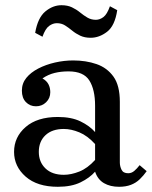

<svg xmlns="http://www.w3.org/2000/svg" viewBox="-20 -707 583 737"><path d="M437 10Q403 10 379 -4Q355 -18 345 -48V-301Q345 -363 323 -398Q301 -433 243 -433Q214 -433 189.5 -427Q165 -421 143 -406Q159 -397 166 -383.5Q173 -370 173 -353Q173 -330 157 -314.5Q141 -299 118 -299Q95 -299 79.5 -315Q64 -331 64 -359Q64 -387 81 -408Q98 -429 127 -444Q156 -459 191 -467Q226 -475 261 -475Q310 -475 350.5 -461Q391 -447 415.5 -413Q440 -379 440 -316V-83Q440 -69 446.5 -55.5Q453 -42 472 -42Q485 -42 495.5 -51Q506 -60 516 -73L543 -50Q531 -33 516.5 -19Q502 -5 482.5 2.5Q463 10 437 10ZM202 10Q123 10 78.5 -29Q34 -68 34 -124Q34 -181 78.5 -219.5Q123 -258 202 -258Q254 -258 289 -241Q324 -224 345 -200V-154Q316 -186 284.5 -199Q253 -212 225 -212Q180 -212 154.5 -188Q129 -164 129 -124Q129 -85 154.5 -60.5Q180 -36 225 -36Q253 -36 284.5 -48.5Q316 -61 345 -93V-48Q324 -24 289 -7Q254 10 202 10ZM328 -562Q305 -562 288 -570Q271 -578 257 -589.5Q243 -601 229.5 -609.5Q216 -618 198 -618Q183 -618 168.5 -607.5Q154 -597 143 -566L115 -581Q125 -639 154 -663Q183 -687 216 -687Q239 -687 256 -679Q273 -671 287 -659.5Q301 -648 315.5 -639.5Q330 -631 348 -631Q363 -631 377 -641.5Q391 -652 402 -683L430 -668Q421 -608 391 -585Q361 -562 328 -562Z"/></svg>

Font: Brygada 1918 Medium
Style: Regular
Weight: 500
Designer: Mateusz Machalski | Borys Kosmynka | Przemek Hoffer
Foundry: NIEPODLEGLA 2018
Version: Version 3.006